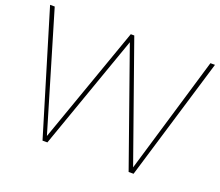

<svg xmlns="http://www.w3.org/2000/svg" viewBox="-123 -928 1270 1106"><g transform="rotate(20 512.0 -375.0)"><path d="M6.8 -750H35.2L248 -33.7L501.5 -750H522.9L776.4 -33.7L989.7 -750H1017.6L791.5 0H761.2L512.2 -704.6L263.2 0H233.4Z"/></g></svg>

Font: Spartan MB Thin
Style: Regular
Weight: 100
Designer: Matt Bailey, Mirko Velimirovic
Foundry: Matt Bailey
Version: Version 1.005